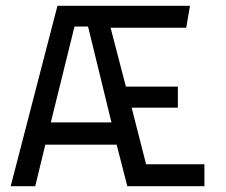

<svg xmlns="http://www.w3.org/2000/svg" viewBox="-20 -645 782 665"><path d="M17 0 179 -625H638L625 -549H363L416 -345H596V-272H436L486 -76H688V0H421L384 -144H137L102 0ZM156 -221H366L285 -553H238Z"/></svg>

Font: Changa ExtraLight Light
Style: Regular
Weight: 300
Version: Version 3.002; ttfautohint (v1.8.2)